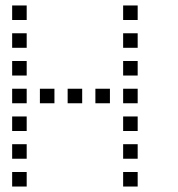

<svg xmlns="http://www.w3.org/2000/svg" viewBox="-20 -696 640 692"><path d="M24.8 -676.2Q23.8 -676.2 23.8 -676.2Q23.8 -676.2 23.8 -675.2V-624.8Q23.8 -623.8 23.8 -623.8Q23.8 -623.8 24.8 -623.8H75.2Q76.2 -623.8 76.2 -623.8Q76.2 -623.8 76.2 -624.8V-675.2Q76.2 -676.2 76.2 -676.2Q76.2 -676.2 75.2 -676.2ZM424.8 -676.2Q423.8 -676.2 423.8 -676.2Q423.8 -676.2 423.8 -675.2V-624.8Q423.8 -623.8 423.8 -623.8Q423.8 -623.8 424.8 -623.8H475.2Q476.2 -623.8 476.2 -623.8Q476.2 -623.8 476.2 -624.8V-675.2Q476.2 -676.2 476.2 -676.2Q476.2 -676.2 475.2 -676.2ZM24.8 -576.2Q23.8 -576.2 23.8 -576.2Q23.8 -576.2 23.8 -575.2V-524.8Q23.8 -523.8 23.8 -523.8Q23.8 -523.8 24.8 -523.8H75.2Q76.2 -523.8 76.2 -523.8Q76.2 -523.8 76.2 -524.8V-575.2Q76.2 -576.2 76.2 -576.2Q76.2 -576.2 75.2 -576.2ZM424.8 -576.2Q423.8 -576.2 423.8 -576.2Q423.8 -576.2 423.8 -575.2V-524.8Q423.8 -523.8 423.8 -523.8Q423.8 -523.8 424.8 -523.8H475.2Q476.2 -523.8 476.2 -523.8Q476.2 -523.8 476.2 -524.8V-575.2Q476.2 -576.2 476.2 -576.2Q476.2 -576.2 475.2 -576.2ZM24.8 -476.2Q23.8 -476.2 23.8 -476.2Q23.8 -476.2 23.8 -475.2V-424.8Q23.8 -423.8 23.8 -423.8Q23.8 -423.8 24.8 -423.8H75.2Q76.2 -423.8 76.2 -423.8Q76.2 -423.8 76.2 -424.8V-475.2Q76.2 -476.2 76.2 -476.2Q76.2 -476.2 75.2 -476.2ZM424.8 -476.2Q423.8 -476.2 423.8 -476.2Q423.8 -476.2 423.8 -475.2V-424.8Q423.8 -423.8 423.8 -423.8Q423.8 -423.8 424.8 -423.8H475.2Q476.2 -423.8 476.2 -423.8Q476.2 -423.8 476.2 -424.8V-475.2Q476.2 -476.2 476.2 -476.2Q476.2 -476.2 475.2 -476.2ZM24.8 -376.2Q23.8 -376.2 23.8 -376.2Q23.8 -376.2 23.8 -375.2V-324.8Q23.8 -323.8 23.8 -323.8Q23.8 -323.8 24.8 -323.8H75.2Q76.2 -323.8 76.2 -323.8Q76.2 -323.8 76.2 -324.8V-375.2Q76.2 -376.2 76.2 -376.2Q76.2 -376.2 75.2 -376.2ZM124.8 -376.2Q123.8 -376.2 123.8 -376.2Q123.8 -376.2 123.8 -375.2V-324.8Q123.8 -323.8 123.8 -323.8Q123.8 -323.8 124.8 -323.8H175.2Q176.2 -323.8 176.2 -323.8Q176.2 -323.8 176.2 -324.8V-375.2Q176.2 -376.2 176.2 -376.2Q176.2 -376.2 175.2 -376.2ZM224.8 -376.2Q223.8 -376.2 223.8 -376.2Q223.8 -376.2 223.8 -375.2V-324.8Q223.8 -323.8 223.8 -323.8Q223.8 -323.8 224.8 -323.8H275.2Q276.2 -323.8 276.2 -323.8Q276.2 -323.8 276.2 -324.8V-375.2Q276.2 -376.2 276.2 -376.2Q276.2 -376.2 275.2 -376.2ZM324.8 -376.2Q323.8 -376.2 323.8 -376.2Q323.8 -376.2 323.8 -375.2V-324.8Q323.8 -323.8 323.8 -323.8Q323.8 -323.8 324.8 -323.8H375.2Q376.2 -323.8 376.2 -323.8Q376.2 -323.8 376.2 -324.8V-375.2Q376.2 -376.2 376.2 -376.2Q376.2 -376.2 375.2 -376.2ZM424.8 -376.2Q423.8 -376.2 423.8 -376.2Q423.8 -376.2 423.8 -375.2V-324.8Q423.8 -323.8 423.8 -323.8Q423.8 -323.8 424.8 -323.8H475.2Q476.2 -323.8 476.2 -323.8Q476.2 -323.8 476.2 -324.8V-375.2Q476.2 -376.2 476.2 -376.2Q476.2 -376.2 475.2 -376.2ZM24.8 -276.2Q23.8 -276.2 23.8 -276.2Q23.8 -276.2 23.8 -275.2V-224.8Q23.8 -223.8 23.8 -223.8Q23.8 -223.8 24.8 -223.8H75.2Q76.2 -223.8 76.2 -223.8Q76.2 -223.8 76.2 -224.8V-275.2Q76.2 -276.2 76.2 -276.2Q76.2 -276.2 75.2 -276.2ZM424.8 -276.2Q423.8 -276.2 423.8 -276.2Q423.8 -276.2 423.8 -275.2V-224.8Q423.8 -223.8 423.8 -223.8Q423.8 -223.8 424.8 -223.8H475.2Q476.2 -223.8 476.2 -223.8Q476.2 -223.8 476.2 -224.8V-275.2Q476.2 -276.2 476.2 -276.2Q476.2 -276.2 475.2 -276.2ZM24.8 -176.2Q23.8 -176.2 23.8 -176.2Q23.8 -176.2 23.8 -175.2V-124.8Q23.8 -123.8 23.8 -123.8Q23.8 -123.8 24.8 -123.8H75.2Q76.2 -123.8 76.2 -123.8Q76.2 -123.8 76.2 -124.8V-175.2Q76.2 -176.2 76.2 -176.2Q76.2 -176.2 75.2 -176.2ZM424.8 -176.2Q423.8 -176.2 423.8 -176.2Q423.8 -176.2 423.8 -175.2V-124.8Q423.8 -123.8 423.8 -123.8Q423.8 -123.8 424.8 -123.8H475.2Q476.2 -123.8 476.2 -123.8Q476.2 -123.8 476.2 -124.8V-175.2Q476.2 -176.2 476.2 -176.2Q476.2 -176.2 475.2 -176.2ZM24.8 -76.2Q23.8 -76.2 23.8 -76.2Q23.8 -76.2 23.8 -75.2V-24.8Q23.8 -23.8 23.8 -23.8Q23.8 -23.8 24.8 -23.8H75.2Q76.2 -23.8 76.2 -23.8Q76.2 -23.8 76.2 -24.8V-75.2Q76.2 -76.2 76.2 -76.2Q76.2 -76.2 75.2 -76.2ZM424.8 -76.2Q423.8 -76.2 423.8 -76.2Q423.8 -76.2 423.8 -75.2V-24.8Q423.8 -23.8 423.8 -23.8Q423.8 -23.8 424.8 -23.8H475.2Q476.2 -23.8 476.2 -23.8Q476.2 -23.8 476.2 -24.8V-75.2Q476.2 -76.2 476.2 -76.2Q476.2 -76.2 475.2 -76.2Z"/></svg>

Font: Doto Black
Style: Regular
Weight: 900
Monospace: yes
Version: Version 1.000